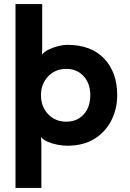

<svg xmlns="http://www.w3.org/2000/svg" viewBox="-20 -703 637 942"><path d="M310 -483Q427 -483 491 -415.5Q555 -348 555 -236Q555 -169 526.5 -112.5Q498 -56 443.5 -22Q389 12 310 12Q288 12 262 7Q236 2 214 -7.5Q192 -17 181 -31L183 3V219H56V-683H187V-462L186 -435Q198 -450 220 -460.5Q242 -471 266.5 -477Q291 -483 310 -483ZM305 -106Q358 -106 390.5 -141.5Q423 -177 423 -236Q423 -293 390.5 -329Q358 -365 305 -365Q251 -365 216 -328Q181 -291 181 -236Q181 -180 216 -143Q251 -106 305 -106Z"/></svg>

Font: Kreadon
Style: Bold
Weight: 700
Designer: Reiya WATANABE
Foundry: StudioGnu
Version: Version 1.003; ttfautohint (v1.8.4.7-5d5b);gftools[0.9.32]